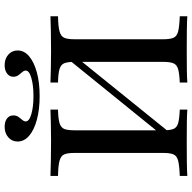

<svg xmlns="http://www.w3.org/2000/svg" viewBox="-20 -782 802 801"><g transform="rotate(-90 380.5 -381.0)"><path d="M211.3 -52.4 210.5 -96.8 540.3 -504V-459.7ZM437.1 0V-31.5Q474.2 -33.1 492.7 -38.3Q511.3 -43.5 517.3 -57.7Q523.4 -71.8 523.4 -100.8V-470.2Q523.4 -499.2 517.7 -513.3Q512.1 -527.4 493.5 -533.1Q475 -538.7 437.1 -539.5V-571Q458.1 -570.2 493.1 -569.4Q528.2 -568.5 570.2 -568.5Q618.5 -568.5 655.2 -569.4Q691.9 -570.2 713.7 -571V-539.5Q671 -538.7 650.4 -533.1Q629.8 -527.4 623.8 -513.3Q617.7 -499.2 617.7 -470.2V-100.8Q617.7 -72.6 623.8 -58.1Q629.8 -43.5 650.4 -38.3Q671 -33.1 713.7 -31.5V0Q691.9 -1.6 655.2 -2Q618.5 -2.4 570.2 -2.4Q527.4 -2.4 492.7 -2Q458.1 -1.6 437.1 0ZM47.6 0V-31.5Q90.3 -33.1 110.9 -38.3Q131.5 -43.5 137.5 -58.1Q143.5 -72.6 143.5 -100.8V-470.2Q143.5 -499.2 137.5 -513.3Q131.5 -527.4 110.9 -533.1Q90.3 -538.7 47.6 -539.5V-571Q69.4 -570.2 106.5 -569.4Q143.5 -568.5 191.9 -568.5Q233.9 -568.5 269 -569.4Q304 -570.2 324.2 -571V-539.5Q286.3 -538.7 267.7 -533.1Q249.2 -527.4 243.5 -513.3Q237.9 -499.2 237.9 -470.2V-100.8Q237.9 -72.6 243.5 -58.1Q249.2 -43.5 267.7 -38.3Q286.3 -33.1 324.2 -31.5V0Q304 -1.6 269 -2Q233.9 -2.4 191.1 -2.4Q142.7 -2.4 106 -2Q69.4 -1.6 47.6 0ZM380.6 -616.1Q324.2 -616.1 281.5 -627.8Q238.7 -639.5 214.9 -660.1Q191.1 -680.6 191.1 -708.1Q191.1 -731.5 208.5 -746.8Q225.8 -762.1 252.4 -762.1Q274.2 -762.1 287.1 -752.4Q300 -742.7 300 -725.8Q300 -713.7 294 -704.8Q287.9 -696 281.5 -688.7Q275 -681.5 275 -674.2Q275 -659.7 305.2 -650.8Q335.5 -641.9 380.6 -641.9Q425.8 -641.9 456.5 -650.8Q487.1 -659.7 487.1 -674.2Q487.1 -681.5 480.6 -688.7Q474.2 -696 467.7 -704.8Q461.3 -713.7 461.3 -725.8Q461.3 -741.9 474.6 -752Q487.9 -762.1 509.7 -762.1Q536.3 -762.1 553.6 -746.8Q571 -731.5 571 -708.1Q571 -680.6 546.8 -660.1Q522.6 -639.5 479.8 -627.8Q437.1 -616.1 380.6 -616.1Z"/></g></svg>

Font: Playfair 12pt Medium
Style: Regular
Weight: 500
Designer: Claus Eggers Sørensen
Foundry: Claus Eggers Sørensen
Version: Version 2.000;gftools[0.9.28]